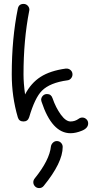

<svg xmlns="http://www.w3.org/2000/svg" viewBox="-20 -680 510 980"><path d="M270 40Q283 40 291.5 49Q300 58 300 70Q300 150 203 269Q194 280 180 280Q167 280 158.5 271Q150 262 150 250Q150 240 157 231Q233 137 240 67Q242 56 250.5 48Q259 40 270 40ZM400 -80Q412 -80 421 -71.5Q430 -63 430 -50Q430 -26 398.5 -13Q367 0 340 0Q245 0 192 -161Q190 -167 190 -170Q190 -182 198.5 -191Q207 -200 220 -200Q241 -200 248 -179Q265 -130 290.5 -95Q316 -60 340 -60Q363 -60 382 -74Q390 -80 400 -80ZM100 -660Q113 -660 121.5 -651Q130 -642 130 -630Q130 -629 129.5 -627Q129 -625 129 -624Q100 -476 100 -300Q100 -256 108 -198Q138 -256 187 -287.5Q236 -319 316 -330H320Q332 -330 341 -321.5Q350 -313 350 -300Q350 -289 342.5 -280Q335 -271 324 -270Q235 -258 194 -217Q158 -181 129 -82Q122 -60 100 -60Q77 -60 71 -81Q40 -186 40 -300Q40 -484 71 -636Q76 -660 100 -660Z"/></svg>

Font: Pecita
Style: Book
Weight: 400
Width: 7
Version: Version 4.3